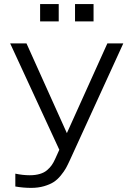

<svg xmlns="http://www.w3.org/2000/svg" viewBox="-20 -913 655 942"><path d="M250 -131.8 271 -178.2 29.8 -700.2H109.9L308.1 -259.8L506.8 -700.2H585L323.2 -127.9Q312.5 -104.5 303.5 -88.1Q294.4 -71.8 278.1 -51.8Q261.7 -31.7 243.2 -19.8Q224.6 -7.8 196 0.5Q167.5 8.8 132.8 8.8Q94.2 8.8 55.2 2V-61Q92.3 -53.2 126 -53.2Q153.8 -53.2 175.3 -59.6Q196.8 -65.9 210.9 -78.1Q225.1 -90.3 233.6 -102.5Q242.2 -114.7 250 -131.8ZM268.1 -808.1H176.8V-893.1H268.1ZM439 -808.1H348.1V-893.1H439Z"/></svg>

Font: LT Superior
Style: Regular
Weight: 400
Designer: Daniel Lyons
Foundry: LyonsType
Version: Version 1.000